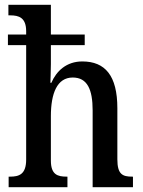

<svg xmlns="http://www.w3.org/2000/svg" viewBox="-20 -780 597 800"><path d="M16 0H261V-44H258C220 -44 192 -52 192 -111V-296C192 -391 218 -457 283 -457C344 -457 366 -407 366 -320V0H534V-44H531C491 -44 469 -53 469 -116V-329C469 -465 418 -524 323 -524C257 -524 215 -484 194 -435H190C190 -444 192 -482 192 -513V-592H333V-636H192V-760H15V-716H23C58 -716 89 -707 89 -650V-636H13V-592H89V-115C89 -53 59 -44 22 -44H16Z"/></svg>

Font: Noto Serif Ethiopic Condensed Medium
Style: Regular
Weight: 500
Width: 3
Designer: Monotype Design Team
Foundry: Monotype Imaging Inc.
Version: Version 2.102